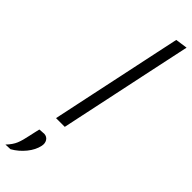

<svg xmlns="http://www.w3.org/2000/svg" viewBox="-395 -729 1001 1001"><g transform="rotate(45 105.0 -228.5)"><path d="M39.5 0Q51.5 -55.5 62.2 -107.2Q73 -159 86 -220L144 -493.5Q157 -556 169.8 -615.5Q182.5 -675 194.5 -731.5L261 -741Q248 -680 235.2 -619.5Q222.5 -559 208.5 -494L150.5 -219.5Q137.5 -157.5 126.5 -106.5Q115.5 -55.5 104 0ZM-49.5 284Q-23 256.5 -12.2 230.2Q-1.5 204 6.5 163.5Q10 148.5 13.2 133.2Q16.5 118 20 103.5L54.5 101Q74.5 102.5 84 118Q93.5 133.5 89 154.5Q81.5 191 53.2 225.8Q25 260.5 -13.5 282.5Z"/></g></svg>

Font: Commissioner Light
Style: Italic
Weight: 300
Italic angle: -12°
Designer: Kostas Bartsokas
Foundry: Kostas Bartsokas
Version: Version 1.000; ttfautohint (v1.8.3)